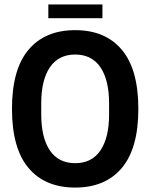

<svg xmlns="http://www.w3.org/2000/svg" viewBox="-20 -834 678 866"><path d="M319 12Q183 12 108.5 -76.5Q34 -165 34 -343Q34 -521 108.5 -609.5Q183 -698 319 -698Q455 -698 529.5 -609.5Q604 -521 604 -343Q604 -165 529.5 -76.5Q455 12 319 12ZM319 -98Q394 -98 433 -155.5Q472 -213 472 -318V-368Q472 -473 433 -530.5Q394 -588 319 -588Q244 -588 205 -530.5Q166 -473 166 -368V-318Q166 -213 205 -155.5Q244 -98 319 -98ZM198 -752V-814H442V-752Z"/></svg>

Font: AXENEO7
Style: Regular
Weight: 400
Designer: Hector Gatti, Simon Guibord
Foundry: Omnibus-Type, Jean-Christophe Thérien
Version: Version 1.000